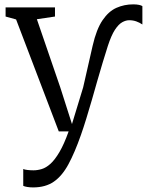

<svg xmlns="http://www.w3.org/2000/svg" viewBox="-20 -588 664 859"><path d="M128 250.5Q114.5 250.5 102.2 248.5Q90 246.5 84 243.5V168Q90 171 103.2 172.5Q116.5 174 130 174Q148 174 167 168.2Q186 162.5 205.8 144.8Q225.5 127 246 92.2Q266.5 57.5 287 0H243L52 -501L5 -514V-555H226V-514L145 -502L250 -196L302 -33L352 -197L394.5 -383.5Q411.5 -457.5 438.8 -497.5Q466 -537.5 501 -553Q536 -568.5 576 -568.5Q591 -568.5 601.8 -566.2Q612.5 -564 617 -560.5V-478.5Q604.5 -487 590 -492.2Q575.5 -497.5 558 -497.5Q543 -497.5 526.8 -488.5Q510.5 -479.5 494.2 -454.8Q478 -430 462.5 -382.5Q451.5 -348.5 439.5 -308.5Q427.5 -268.5 415.2 -225.8Q403 -183 390.8 -140.2Q378.5 -97.5 366.2 -57.8Q354 -18 342 16Q314.5 94.5 286.2 146.8Q258 199 220.8 224.8Q183.5 250.5 128 250.5Z"/></svg>

Font: Merriweather Light 18pt Light
Style: Regular
Weight: 300
Version: Version 2.100